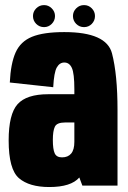

<svg xmlns="http://www.w3.org/2000/svg" viewBox="-20 -729 504 754"><path d="M303.5 0 291.5 -32Q259 5.5 173.5 5.5Q95 5.5 54.5 -29.2Q14 -64 14 -177.5Q14 -280.5 49 -319.8Q84 -359 169.5 -359H272V-378.5Q272 -441 262.2 -462.2Q252.5 -483.5 232.5 -483.5Q214 -483.5 203 -464Q192 -444.5 189 -386.5L18.5 -405Q22 -479.5 41.2 -522.8Q60.5 -566 105.5 -584.5Q150.5 -603 232.5 -603Q398 -603 419.8 -519.5Q441.5 -436 441.5 -297.5V0ZM272 -172V-248H235.5Q203.5 -248 195.5 -231.5Q187.5 -215 187.5 -179.5Q187.5 -143 194.8 -127Q202 -111 223.5 -111Q247 -111 259.5 -126Q272 -141 272 -172ZM153 -622.5Q135 -622.5 122.2 -635.2Q109.5 -648 109.5 -666Q109.5 -683.5 122.2 -696.2Q135 -709 153 -709Q170.5 -709 183.2 -696.2Q196 -683.5 196 -666Q196 -648 183.2 -635.2Q170.5 -622.5 153 -622.5ZM310 -622.5Q292 -622.5 279.2 -635.2Q266.5 -648 266.5 -666Q266.5 -683.5 279.2 -696.2Q292 -709 310 -709Q328 -709 340.5 -696.2Q353 -683.5 353 -666Q353 -648 340.5 -635.2Q328 -622.5 310 -622.5Z"/></svg>

Font: Anybody Condensed ExtraBold
Style: Regular
Weight: 800
Width: 3
Designer: Tyler Finck
Foundry: Etcetera Type Company
Version: Version 1.010; ttfautohint (v1.8.3) -l 8 -r 50 -G 200 -x 14 